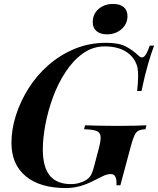

<svg xmlns="http://www.w3.org/2000/svg" viewBox="-20 -939 801 973"><path d="M340 -6Q362 -6 382.5 -12Q403 -18 417 -27Q435 -39 443 -55.5Q451 -72 458 -100L481 -188Q492 -229 489.5 -249Q487 -269 467.5 -276Q448 -283 406 -284L411 -304Q432 -303 461.5 -302.5Q491 -302 522.5 -301.5Q554 -301 581 -301Q625 -301 662 -302Q699 -303 722 -304L717 -284Q695 -283 682.5 -277Q670 -271 661.5 -253Q653 -235 643 -198L590 0H570Q572 -26 565.5 -41.5Q559 -57 542 -57Q523 -57 501.5 -46.5Q480 -36 458 -25Q420 -5 385 4.5Q350 14 313 14Q183 14 110.5 -46Q38 -106 38 -215Q38 -283 60.5 -354Q83 -425 124.5 -491Q166 -557 225.5 -609Q285 -661 358.5 -691.5Q432 -722 518 -722Q583 -722 618.5 -703Q654 -684 682 -657Q697 -642 710 -652Q723 -662 739 -708H761Q746 -669 730 -613.5Q714 -558 697 -478H675Q677 -498 678.5 -516.5Q680 -535 680 -553Q680 -574 677.5 -591.5Q675 -609 666 -626Q646 -664 606.5 -684Q567 -704 512 -704Q450 -704 400.5 -668.5Q351 -633 312.5 -574.5Q274 -516 248.5 -446.5Q223 -377 210 -307.5Q197 -238 197 -182Q197 -92 232.5 -49Q268 -6 340 -6ZM450 -826Q450 -868 479.5 -893.5Q509 -919 552 -919Q588 -919 607 -903Q626 -887 626 -857Q626 -818 596 -791.5Q566 -765 522 -765Q488 -765 469 -781.5Q450 -798 450 -826Z"/></svg>

Font: Playfair Display
Style: Bold Italic
Weight: 700
Italic angle: -14°
Designer: Claus Eggers Sørensen
Foundry: Claus Eggers Sørensen
Version: Version 1.203